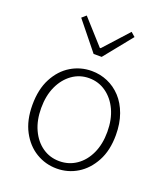

<svg xmlns="http://www.w3.org/2000/svg" viewBox="-149 -915 888 1029"><g transform="rotate(20 295.0 -400.0)"><path d="M295 13Q231 13 177 -19.5Q123 -52 90 -114Q57 -176 57 -264Q57 -353 90 -415.5Q123 -478 177 -510.5Q231 -543 295 -543Q343 -543 386 -524.5Q429 -506 462 -470.5Q495 -435 514 -382.5Q533 -330 533 -264Q533 -176 499.5 -114Q466 -52 412.5 -19.5Q359 13 295 13ZM295 -29Q349 -29 392 -58.5Q435 -88 459.5 -141Q484 -194 484 -264Q484 -335 459.5 -388Q435 -441 392 -471.5Q349 -502 295 -502Q241 -502 198.5 -471.5Q156 -441 131.5 -388Q107 -335 107 -264Q107 -194 131.5 -141Q156 -88 198.5 -58.5Q241 -29 295 -29ZM272 -632 143 -792 167 -813 292 -674H297L423 -813L447 -792L318 -632Z"/></g></svg>

Font: Noto Sans KR ExtraLight
Style: Regular
Weight: 250
Designer: Ryoko NISHIZUKA  (kana, bopomofo & ideographs); Paul D. Hunt (Latin, Greek & Cyrillic); Sandoll Communications , Soo-you
Foundry: Adobe
Version: Version 2.004-H2;hotconv 1.0.118;makeotfexe 2.5.65603